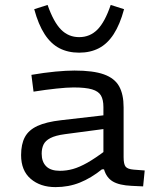

<svg xmlns="http://www.w3.org/2000/svg" viewBox="-20 -763 654 790"><path d="M226.7 -60.2Q253.7 -60.2 280.2 -67.6Q306.7 -75 339.7 -93.6Q372.6 -112.3 416.2 -145.2L408 -66.2H399.4Q354.8 -30.3 308.5 -11.7Q262.2 6.9 208.3 6.9Q146 6.9 106.4 -27.1Q66.8 -61 66.8 -124.8Q66.8 -169.7 82.3 -198.8Q97.8 -227.9 133.9 -244.7Q170 -261.4 231.5 -268.4L427.8 -291V-234.9L247.4 -211Q207.7 -205.7 187 -194.7Q166.3 -183.8 158.9 -167.8Q151.5 -151.8 151.5 -130.6Q151.5 -97.2 170.1 -78.7Q188.6 -60.2 226.7 -60.2ZM488.6 -116.5Q488.6 -87.4 496.9 -77.2Q505.1 -67 530.4 -65L575.4 -61.6L568.9 3.9L521.7 1.7Q470.9 -0.6 444.4 -16.2Q417.9 -31.8 408 -66.2L405.5 -89.3V-322.6Q405.5 -352.7 395.4 -370Q385.3 -387.4 358.7 -395.3Q332.2 -403.2 282.9 -403.2Q255.5 -403.2 211.9 -398.5Q168.2 -393.9 118 -385.9L109.2 -455Q161.5 -464 207.6 -468.4Q253.6 -472.7 286.5 -472.7Q363.6 -472.7 407.5 -457Q451.5 -441.2 470.1 -408Q488.6 -374.7 488.6 -321.5ZM305.7 -610.2Q350.1 -610.2 380.9 -641.3Q411.8 -672.5 435.5 -742.7L490.5 -725.2Q473.5 -662.2 447.7 -622.4Q421.9 -582.7 386.7 -564.5Q351.5 -546.3 305.7 -546.3Q259.8 -546.3 224.6 -564.5Q189.4 -582.7 163.6 -622.4Q137.8 -662.2 120.8 -725.2L175.8 -742.7Q200.5 -672.1 231.2 -641.2Q261.9 -610.2 305.7 -610.2Z"/></svg>

Font: Intel One Mono Light
Style: Regular
Weight: 300
Monospace: yes
Designer: Fred Shallcrass
Foundry: Frere-Jones Type LLC
Version: Version 1.004